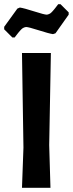

<svg xmlns="http://www.w3.org/2000/svg" viewBox="-27 -897 348 917"><path d="M262 -877 301 -838V-827L238 -738L226 -734Q206 -737 157.5 -752.5Q109 -768 98 -768Q95 -768 92 -767Q89 -766 85.5 -764.5Q82 -763 79.5 -761Q77 -759 73.5 -755.5Q70 -752 68 -749.5Q66 -747 62 -742.5Q58 -738 56 -735Q54 -732 49.5 -726.5Q45 -721 43 -718H32L-7 -757V-769L56 -856L68 -861Q88 -858 136.5 -842.5Q185 -827 196 -827Q199 -827 202 -828Q205 -829 208.5 -830.5Q212 -832 214.5 -834Q217 -836 220.5 -839.5Q224 -843 226 -845.5Q228 -848 232 -852.5Q236 -857 238 -860Q240 -863 244.5 -868.5Q249 -874 251 -877ZM216 -644 208 -204 214 0H78L85 -192L78 -644Z"/></svg>

Font: Alegreya Sans SC
Style: Bold
Weight: 700
Designer: Juan Pablo del Peral
Foundry: Huerta Tipografica
Version: Version 2.007